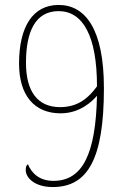

<svg xmlns="http://www.w3.org/2000/svg" viewBox="-20 -744 505 776"><path d="M193 12C334 12 400 -100 400 -388C400 -628 324 -724 217 -724C112 -724 57 -635 57 -487C57 -358 119 -286 225 -286C304 -286 353 -335 372 -357C367 -122 314 -13 196 -13C139 -13 108 -44 93 -80C87 -77 84 -70 84 -57C84 -24 122 12 193 12ZM223 -311C133 -311 85 -373 85 -490C85 -615 122 -699 217 -699C315 -699 372 -599 372 -395C339 -350 297 -311 223 -311Z"/></svg>

Font: Noto Serif Myanmar Condensed Thin
Style: Regular
Weight: 100
Width: 3
Designer: Ben Mitchell and the Monotype Design Team
Foundry: Monotype Imaging Inc.
Version: Version 2.106